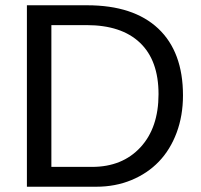

<svg xmlns="http://www.w3.org/2000/svg" viewBox="-20 -708 762 728"><path d="M673.8 -346.2Q673.8 -269.5 649.7 -204.8Q625.5 -140.1 582.3 -95.2Q539.1 -50.3 478 -25.1Q417 0 345.2 0H338.9H82V-688H310.1Q486.3 -688 580.1 -599.6Q673.8 -511.2 673.8 -346.2ZM581.1 -351.1Q581.1 -479 510.7 -545.9Q440.4 -612.8 308.1 -612.8H174.8V-75.2H329.1Q443.8 -75.2 512.5 -149.4Q581.1 -223.6 581.1 -351.1Z"/></svg>

Font: Libra Sans Modern
Style: Regular
Weight: 400
Foundry: Stefan Peev, Context Ltd
Version: Version 1.000